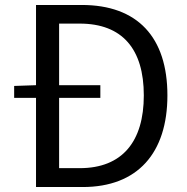

<svg xmlns="http://www.w3.org/2000/svg" viewBox="-20 -753 752 773"><path d="M125 0H313C534 0 654 -137 654 -369C654 -603 534 -733 309 -733H125V-410L37 -407V-359H125ZM218 -76V-359H384V-410H218V-658H301C473 -658 559 -555 559 -369C559 -184 473 -76 301 -76Z"/></svg>

Font: Noto Sans Mono CJK HK
Style: Regular
Weight: 400
Designer: Ryoko NISHIZUKA 西塚涼子 (kana, bopomofo & ideographs); Paul D. Hunt (Latin, Greek & Cyrillic); Sandoll Communications 산돌커뮤니
Foundry: Adobe
Version: Version 2.004;hotconv 1.0.118;makeotfexe 2.5.65603